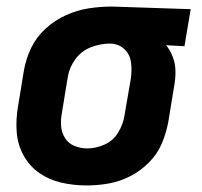

<svg xmlns="http://www.w3.org/2000/svg" viewBox="-20 -558 616 586"><path d="M244 8Q278 8 312 2Q346 -4 378 -20.5Q410 -37 435.5 -63Q461 -89 474.5 -121.5Q488 -154 494 -188L512 -298Q516 -320 515.5 -342Q515 -364 507.5 -384Q500 -404 487 -420L543 -417L562 -530L322 -538H321Q286 -538 250.5 -532.5Q215 -527 181 -511.5Q147 -496 119 -470.5Q91 -445 75 -411.5Q59 -378 53 -343L35 -233Q28 -193 31 -154.5Q34 -116 52 -83.5Q70 -51 100 -30Q130 -9 167.5 -0.5Q205 8 244 8ZM246 -105Q226 -105 207.5 -112.5Q189 -120 178.5 -136.5Q168 -153 166.5 -173.5Q165 -194 169 -214L187 -324Q192 -353 210.5 -378Q229 -403 258 -414Q287 -425 315 -425Q341 -425 359 -408.5Q377 -392 380 -366.5Q383 -341 379 -316L360 -206Q356 -179 341 -154Q326 -129 299.5 -117Q273 -105 246 -105Z"/></svg>

Font: Iosevka Sparkle Extrabold
Style: Italic
Weight: 800
Italic angle: -9°
Designer: Belleve Invis
Foundry: Belleve Invis
Version: Version 4.5.0; ttfautohint (v1.8.3)